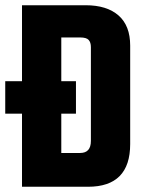

<svg xmlns="http://www.w3.org/2000/svg" viewBox="-29 -713 548 733"><path d="M318 -175V-533Q318 -551 309.5 -560.5Q301 -570 277 -570H205V-403H261V-279H205V-129H277Q318 -129 318 -175ZM55 -693H298Q379 -693 423.5 -654Q468 -615 468 -539V-163Q468 0 307 0H55V-279H-9V-403H55Z"/></svg>

Font: Khand Black
Style: Regular
Weight: 900
Designer: Sanchit Sawaria and Jyotish Sonowal (Devanagari), Satya Rajpurohit (Latin)
Foundry: Indian Type Foundry
Version: Version 2.000;PS 1.0;hotconv 1.0.79;makeotf.lib2.5.61930